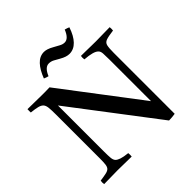

<svg xmlns="http://www.w3.org/2000/svg" viewBox="-232 -1073 1257 1257"><g transform="rotate(-45 396.5 -445.0)"><path d="M621 7 176 -577V-149Q176 -111 178 -90.5Q180 -70 190 -59Q200 -49 221 -42Q242 -35 281 -31Q283 -15 281 1Q251 1 214.5 0Q178 -1 153 -1Q128 -1 91.5 0Q55 1 26 1Q23 -14 26 -31Q62 -36 82 -40.5Q102 -45 111 -54.5Q120 -64 122.5 -83Q125 -102 125 -136V-546Q125 -586 122.5 -609Q120 -632 109.5 -643.5Q99 -655 77.5 -660.5Q56 -666 18 -670Q17 -685 18 -701Q49 -701 84 -700Q119 -699 154 -699Q159 -699 181.5 -699Q204 -699 221 -700L627 -166V-550Q627 -588 625.5 -609Q624 -630 613 -640Q592 -662 512 -668Q509 -685 512 -700Q531 -700 557.5 -699.5Q584 -699 609 -698.5Q634 -698 650 -698Q675 -698 712 -699Q749 -700 778 -700Q780 -685 778 -669Q730 -663 709 -655.5Q688 -648 683 -628Q678 -608 678 -563V2Q668 4 651 5.5Q634 7 621 7ZM559 -897Q568 -895 576 -892Q584 -889 591 -886Q571 -826 540 -794Q509 -762 469 -762Q455 -762 439 -767Q423 -772 402 -784Q383 -795 365.5 -804.5Q348 -814 328 -814Q292 -814 268 -756Q254 -759 236 -767Q258 -825 288.5 -857.5Q319 -890 359 -890Q372 -890 388 -885Q404 -880 425 -868Q444 -858 462.5 -847.5Q481 -837 499 -837Q535 -837 559 -897Z"/></g></svg>

Font: Tiro Kannada
Style: Regular
Weight: 400
Designer: Kannada: John Hudson & Fiona Ross. Latin: John Hudson.
Foundry: Tiro Typeworks Ltd.
Version: Version 1.52